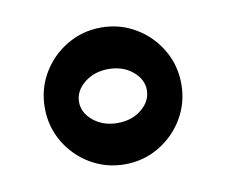

<svg xmlns="http://www.w3.org/2000/svg" viewBox="-44 -508 448 380"><g transform="rotate(-10 179.5 -318.5)"><path d="M42.5 -317.9Q42.5 -356 61 -387.2Q79.6 -418.5 110.8 -437Q142.1 -455.6 179.7 -455.6Q217.3 -455.6 248.5 -437Q279.8 -418.5 298.3 -387.2Q316.9 -356 316.9 -317.9Q316.9 -280.3 298.3 -249Q279.8 -217.8 248.5 -199.2Q217.3 -180.7 179.7 -180.7Q142.1 -180.7 110.8 -199.2Q79.6 -217.8 61 -249Q42.5 -280.3 42.5 -317.9ZM111.3 -317.9Q111.3 -295.9 131.1 -279.8Q150.9 -263.7 179.7 -263.7Q208.5 -263.7 228 -279.8Q247.6 -295.9 247.6 -317.9Q247.6 -339.8 228 -356Q208.5 -372.1 179.7 -372.1Q150.9 -372.1 131.1 -356Q111.3 -339.8 111.3 -317.9Z"/></g></svg>

Font: Pinar DS1 Bold
Style: Regular
Weight: 700
Designer: Amin Abedi
Version: Version 3.000